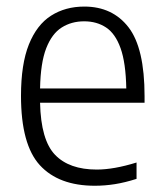

<svg xmlns="http://www.w3.org/2000/svg" viewBox="-20 -570 510 599"><path d="M276 9.5Q163 9.5 104.2 -54.8Q45.5 -119 45.5 -271Q45.5 -370 70.2 -431.5Q95 -493 139.5 -521.2Q184 -549.5 243 -549.5Q331 -549.5 381 -484.8Q431 -420 431 -270V-249.5H105Q107.5 -133 151.8 -87Q196 -41 282 -41Q335 -41 406 -63V-12Q370 -0.5 338.5 4.5Q307 9.5 276 9.5ZM242.5 -503.5Q203 -503.5 172.5 -484.2Q142 -465 124.2 -419.5Q106.5 -374 105 -294H374Q372.5 -374 356.2 -419.5Q340 -465 311 -484.2Q282 -503.5 242.5 -503.5Z"/></svg>

Font: Encode Sans SemiCondensed SemiCondensed Light
Style: Regular
Weight: 300
Width: 4
Designer: Multiple Designers
Foundry: Impallari Type
Version: Version 3.000; ttfautohint (v1.8.3) -l 8 -r 50 -G 200 -x 14 